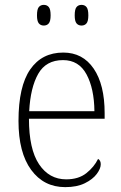

<svg xmlns="http://www.w3.org/2000/svg" viewBox="-20 -759 499 789"><path d="M248 10Q160 10 108 -61Q56 -132 56 -262Q56 -404 104 -473.5Q152 -543 240 -543Q320 -543 365 -477Q410 -411 410 -294V-271H99Q99 -146 140.5 -84Q182 -22 252 -22Q303 -22 335 -47.5Q367 -73 383 -106Q394 -100 394 -84Q394 -66 377.5 -44Q361 -22 328.5 -6Q296 10 248 10ZM368 -302Q367 -395 335.5 -453.5Q304 -512 239 -512Q169 -512 137 -455.5Q105 -399 100 -302ZM315 -654Q302 -654 294.5 -663Q287 -672 287 -696Q287 -721 294.5 -730Q302 -739 315 -739Q328 -739 335.5 -730Q343 -721 343 -696Q343 -672 335.5 -663Q328 -654 315 -654ZM160 -654Q147 -654 139.5 -663Q132 -672 132 -696Q132 -721 139.5 -730Q147 -739 160 -739Q173 -739 180.5 -730Q188 -721 188 -696Q188 -672 180.5 -663Q173 -654 160 -654Z"/></svg>

Font: Noto Serif Khmer SemiCondensed ExtraLight
Style: Regular
Weight: 200
Width: 4
Designer: Danh Hong and the Monotype Design Team
Foundry: Monotype Imaging Inc.
Version: Version 2.004; ttfautohint (v1.8.4.7-5d5b)